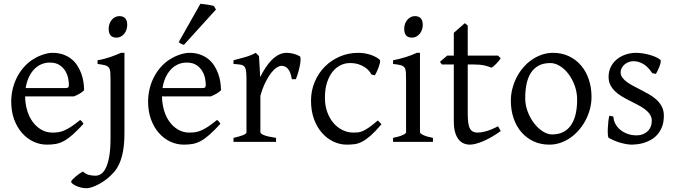

<svg xmlns="http://www.w3.org/2000/svg" viewBox="-20 -747 3560 1011"><path d="M242.2 -417.5Q216.8 -417.5 195.6 -407.7Q174.3 -397.9 158 -380.1Q141.6 -362.3 130.6 -337.6Q119.6 -313 115.2 -283.2H324.2Q335.4 -283.2 339.1 -286.9Q342.8 -290.5 342.8 -300.8Q342.8 -314 339.1 -333.7Q335.4 -353.5 324.5 -372.3Q313.5 -391.1 293.7 -404.3Q273.9 -417.5 242.2 -417.5ZM422.9 -272Q414.1 -262.2 399.4 -253.9Q384.8 -245.6 369.1 -239.3H112.3Q112.8 -201.2 122.8 -166.7Q132.8 -132.3 151.6 -106.2Q170.4 -80.1 197 -64.5Q223.6 -48.8 256.8 -48.8Q272 -48.8 286.4 -50.8Q300.8 -52.7 317.4 -59.6Q334 -66.4 354.2 -79.6Q374.5 -92.8 401.9 -115.2Q408.2 -111.8 412.8 -105.5Q417.5 -99.1 419.9 -95.2Q387.2 -59.6 362.5 -37.8Q337.9 -16.1 316.2 -4.4Q294.4 7.3 273.2 11Q252 14.6 227.1 14.6Q189.5 14.6 155.5 -1.5Q121.6 -17.6 95.7 -47.1Q69.8 -76.7 54.4 -118.4Q39.1 -160.2 39.1 -211.9Q39.1 -244.6 46.4 -276.4Q53.7 -308.1 67.6 -336.4Q81.5 -364.7 101.6 -388.7Q121.6 -412.6 147 -430.2Q157.7 -437.5 171.1 -444.6Q184.6 -451.7 199.2 -457Q213.9 -462.4 228.3 -465.6Q242.7 -468.8 255.9 -468.8Q287.6 -468.8 312.5 -460Q337.4 -451.2 356 -436.3Q374.5 -421.4 387.2 -401.6Q399.9 -381.8 408 -359.9Q416 -337.9 419.4 -315.2Q422.9 -292.5 422.9 -272Z M635.3 -48.3Q635.3 7.8 628.2 47.1Q621.1 86.4 608.6 114Q596.2 141.6 579.1 160.6Q562 179.7 542.5 195.3Q529.3 205.6 514.6 214.6Q500 223.6 485.4 230.2Q470.7 236.8 457.8 240.5Q444.8 244.1 435.5 244.1Q420.4 244.1 406 240.5Q391.6 236.8 380.1 231.4Q368.7 226.1 361.6 220.2Q354.5 214.4 354.5 210.4Q354.5 206.1 361.6 198.5Q368.7 190.9 378.4 182.6Q388.2 174.3 398.7 167Q409.2 159.7 416.5 156.2Q432.1 169.9 448.7 174.1Q465.3 178.2 483.9 178.2Q498 178.2 512 169.2Q525.9 160.2 537.1 137.7Q548.3 115.2 555.2 76.7Q562 38.1 562 -21V-327.1Q562 -352.1 560.8 -367.2Q559.6 -382.3 553.2 -390.9Q546.9 -399.4 533 -403.3Q519 -407.2 493.7 -410.2V-429.7Q514.2 -433.1 530 -437.5Q545.9 -441.9 560.3 -446.5Q574.7 -451.2 588.1 -456.8Q601.6 -462.4 617.2 -468.8H635.3ZM649.9 -615.7Q649.9 -602.1 645.5 -589.8Q641.1 -577.6 633.5 -568.6Q626 -559.6 615.7 -554.2Q605.5 -548.8 593.8 -548.8Q571.8 -548.8 562 -561Q552.2 -573.2 552.2 -595.7Q552.2 -609.4 556.6 -621.6Q561 -633.8 568.6 -642.8Q576.2 -651.9 586.4 -657Q596.7 -662.1 608.4 -662.1Q649.9 -662.1 649.9 -615.7Z M962.9 -417.5Q937.5 -417.5 916.3 -407.7Q895 -397.9 878.7 -380.1Q862.3 -362.3 851.3 -337.6Q840.3 -313 835.9 -283.2H1044.9Q1056.2 -283.2 1059.8 -286.9Q1063.5 -290.5 1063.5 -300.8Q1063.5 -314 1059.8 -333.7Q1056.2 -353.5 1045.2 -372.3Q1034.2 -391.1 1014.4 -404.3Q994.6 -417.5 962.9 -417.5ZM1143.6 -272Q1134.8 -262.2 1120.1 -253.9Q1105.5 -245.6 1089.8 -239.3H833Q833.5 -201.2 843.5 -166.7Q853.5 -132.3 872.3 -106.2Q891.1 -80.1 917.7 -64.5Q944.3 -48.8 977.5 -48.8Q992.7 -48.8 1007.1 -50.8Q1021.5 -52.7 1038.1 -59.6Q1054.7 -66.4 1075 -79.6Q1095.2 -92.8 1122.6 -115.2Q1128.9 -111.8 1133.5 -105.5Q1138.2 -99.1 1140.6 -95.2Q1107.9 -59.6 1083.3 -37.8Q1058.6 -16.1 1036.9 -4.4Q1015.1 7.3 993.9 11Q972.7 14.6 947.8 14.6Q910.2 14.6 876.2 -1.5Q842.3 -17.6 816.4 -47.1Q790.5 -76.7 775.1 -118.4Q759.8 -160.2 759.8 -211.9Q759.8 -244.6 767.1 -276.4Q774.4 -308.1 788.3 -336.4Q802.2 -364.7 822.3 -388.7Q842.3 -412.6 867.7 -430.2Q878.4 -437.5 891.8 -444.6Q905.3 -451.7 919.9 -457Q934.6 -462.4 949 -465.6Q963.4 -468.8 976.6 -468.8Q1008.3 -468.8 1033.2 -460Q1058.1 -451.2 1076.7 -436.3Q1095.2 -421.4 1107.9 -401.6Q1120.6 -381.8 1128.7 -359.9Q1136.7 -337.9 1140.1 -315.2Q1143.6 -292.5 1143.6 -272ZM948.7 -511.2Q939.9 -512.7 933.1 -516.6Q926.3 -520.5 920.9 -524.9L1035.2 -727.1Q1041 -726.6 1050.5 -725.3Q1060.1 -724.1 1070.6 -722.7Q1081.1 -721.2 1090.8 -719.2Q1100.6 -717.3 1106 -715.8L1117.2 -696.8Z M1558.6 -450.7Q1563 -447.8 1562.7 -433.6Q1562.5 -419.4 1558.8 -400.9Q1555.2 -382.3 1549.3 -362.8Q1543.5 -343.3 1537.6 -330.1H1516.6Q1513.7 -349.6 1508.3 -363.3Q1502.9 -377 1495.8 -385Q1488.8 -393.1 1480.2 -396.7Q1471.7 -400.4 1462.4 -400.4Q1451.7 -400.4 1437.3 -391.4Q1422.9 -382.3 1407.7 -363Q1392.6 -343.8 1377.7 -313.7Q1362.8 -283.7 1351.1 -242.2V-50.8Q1351.1 -43.5 1369.4 -35.6Q1387.7 -27.8 1433.6 -21V0H1209.5V-21Q1241.7 -28.3 1259.8 -35.4Q1277.8 -42.5 1277.8 -50.8V-335Q1277.8 -351.1 1276.9 -362.1Q1275.9 -373 1274.4 -379.9Q1272.9 -386.7 1270.8 -390.6Q1268.6 -394.5 1266.6 -397Q1263.2 -400.4 1259 -402.6Q1254.9 -404.8 1248.3 -406.2Q1241.7 -407.7 1232.4 -408.4Q1223.1 -409.2 1209.5 -410.2V-429.7Q1241.2 -438 1271.7 -446.5Q1302.2 -455.1 1326.7 -468.8L1343.8 -451.7L1350.1 -340.8Q1363.3 -367.7 1378.7 -391.1Q1394 -414.6 1411.6 -431.9Q1429.2 -449.2 1448.5 -459Q1467.8 -468.8 1488.8 -468.8Q1504.4 -468.8 1522.5 -464.8Q1540.5 -460.9 1558.6 -450.7Z M1988.8 -92.8Q1957 -55.2 1932.9 -33.9Q1908.7 -12.7 1888.2 -1.7Q1867.7 9.3 1848.1 12Q1828.6 14.6 1805.7 14.6Q1770 14.6 1736.1 -1.2Q1702.1 -17.1 1675.8 -46.9Q1649.4 -76.7 1633.5 -119.6Q1617.7 -162.6 1617.7 -216.8Q1617.7 -269.5 1637 -315.4Q1656.2 -361.3 1689.7 -395.3Q1723.1 -429.2 1768.6 -449Q1814 -468.8 1866.7 -468.8Q1882.8 -468.8 1899.7 -466.1Q1916.5 -463.4 1931.9 -458.3Q1947.3 -453.1 1960.2 -446Q1973.1 -439 1981.4 -430.2Q1982.4 -424.3 1980 -413.6Q1977.5 -402.8 1973.1 -390.9Q1968.8 -378.9 1963.4 -367.9Q1958 -356.9 1953.6 -350.1L1935.5 -355Q1931.6 -363.8 1922.9 -374Q1914.1 -384.3 1900.1 -393.6Q1886.2 -402.8 1866.9 -408.9Q1847.7 -415 1822.8 -415Q1796.9 -415 1773.2 -403.6Q1749.5 -392.1 1731.2 -369.1Q1712.9 -346.2 1701.9 -312Q1690.9 -277.8 1690.9 -231.9Q1690.9 -190.4 1703.4 -156.5Q1715.8 -122.6 1736.6 -98.6Q1757.3 -74.7 1784.4 -61.8Q1811.5 -48.8 1840.8 -48.8Q1854.5 -48.8 1866.2 -50Q1877.9 -51.3 1891.8 -57.6Q1905.8 -64 1924.1 -76.7Q1942.4 -89.4 1969.7 -112.8Z M2049.8 0V-21Q2083 -27.8 2100.6 -35.9Q2118.2 -43.9 2118.2 -50.8V-327.1Q2118.2 -352.1 2117.2 -367.4Q2116.2 -382.8 2109.9 -391.4Q2103.5 -399.9 2089.6 -403.8Q2075.7 -407.7 2049.8 -410.2V-429.7Q2064.9 -432.6 2081.8 -436.8Q2098.6 -440.9 2115.2 -446Q2131.8 -451.2 2147 -457Q2162.1 -462.9 2174.8 -468.8H2191.4V-50.8Q2191.4 -44.9 2207.8 -36.4Q2224.1 -27.8 2259.8 -21V0ZM2206.1 -615.7Q2206.1 -602.1 2201.7 -589.8Q2197.3 -577.6 2189.7 -568.6Q2182.1 -559.6 2171.9 -554.2Q2161.6 -548.8 2149.4 -548.8Q2127.4 -548.8 2117.9 -561Q2108.4 -573.2 2108.4 -595.7Q2108.4 -609.4 2112.8 -621.6Q2117.2 -633.8 2125 -642.8Q2132.8 -651.9 2142.8 -657Q2152.8 -662.1 2164.6 -662.1Q2206.1 -662.1 2206.1 -615.7Z M2616.7 -57.1Q2592.8 -39.6 2569.3 -26.1Q2545.9 -12.7 2524.7 -3.7Q2503.4 5.4 2485.4 10Q2467.3 14.6 2454.6 14.6Q2437.5 14.6 2422.1 8.3Q2406.7 2 2395 -12.5Q2383.3 -26.9 2376.5 -50.3Q2369.6 -73.7 2369.6 -107.9V-407.7H2306.6L2296.4 -421.4L2334.5 -454.1H2369.6V-574.2L2427.7 -625L2442.9 -612.8V-454.1H2602.5L2616.7 -439.9Q2612.3 -433.1 2605.7 -425.3Q2599.1 -417.5 2592.3 -410.6Q2585.4 -403.8 2578.9 -398.2Q2572.3 -392.6 2567.4 -390.6Q2555.7 -396.5 2531.7 -402.1Q2507.8 -407.7 2468.3 -407.7H2442.9V-149.9Q2442.9 -120.6 2445.6 -101.1Q2448.2 -81.5 2454.6 -70.1Q2460.9 -58.6 2470.9 -53.7Q2481 -48.8 2495.6 -48.8Q2512.7 -48.8 2538.6 -55.7Q2564.5 -62.5 2602.5 -82Z M3019 -222.2Q3019 -260.7 3006.3 -295.7Q2993.7 -330.6 2973.6 -357.2Q2953.6 -383.8 2928.2 -399.4Q2902.8 -415 2877.9 -415Q2840.8 -415 2815.4 -400.9Q2790 -386.7 2774.7 -362.1Q2759.3 -337.4 2752.4 -303.7Q2745.6 -270 2745.6 -231Q2745.6 -192.4 2759.3 -157.5Q2772.9 -122.6 2793.7 -96.2Q2814.5 -69.8 2839.4 -54.4Q2864.3 -39.1 2886.7 -39.1Q2921.4 -39.1 2946.3 -52Q2971.2 -64.9 2987.3 -88.9Q3003.4 -112.8 3011.2 -146.5Q3019 -180.2 3019 -222.2ZM3094.7 -236.8Q3094.7 -204.1 3086.4 -172.9Q3078.1 -141.6 3063.5 -113.8Q3048.8 -85.9 3028.3 -62.3Q3007.8 -38.6 2983.2 -21.5Q2958.5 -4.4 2930.7 5.1Q2902.8 14.6 2873 14.6Q2826.7 14.6 2789.3 -2.9Q2752 -20.5 2725.3 -51.3Q2698.7 -82 2684.3 -124.5Q2669.9 -167 2669.9 -216.8Q2669.9 -249 2678 -280.3Q2686 -311.5 2700.4 -339.6Q2714.8 -367.7 2735.1 -391.4Q2755.4 -415 2780 -432.1Q2804.7 -449.2 2833.3 -459Q2861.8 -468.8 2892.1 -468.8Q2938 -468.8 2975.3 -451.2Q3012.7 -433.6 3039.3 -402.6Q3065.9 -371.6 3080.3 -329.1Q3094.7 -286.6 3094.7 -236.8Z M3475.6 -138.2Q3475.6 -103.5 3465.8 -78.9Q3456.1 -54.2 3440.4 -37.1Q3424.8 -20 3405.8 -9.8Q3386.7 0.5 3368.2 5.9Q3349.6 11.2 3333.3 12.9Q3316.9 14.6 3307.6 14.6Q3284.2 14.6 3251.2 5.9Q3218.3 -2.9 3185.5 -21Q3182.1 -22.5 3180.9 -36.9Q3179.7 -51.3 3180.4 -70.1Q3181.2 -88.9 3183.3 -107.9Q3185.5 -127 3189 -138.2L3210 -132.8Q3210.9 -112.3 3220.7 -94.2Q3230.5 -76.2 3246.8 -63Q3263.2 -49.8 3284.9 -42Q3306.6 -34.2 3332 -34.2Q3349.6 -34.2 3364.3 -39.8Q3378.9 -45.4 3389.6 -55.4Q3400.4 -65.4 3406.2 -79.6Q3412.1 -93.8 3412.1 -110.8Q3412.1 -130.4 3401.6 -145.5Q3391.1 -160.6 3374 -173.1Q3356.9 -185.5 3335.2 -196.5Q3313.5 -207.5 3291 -219.2Q3270.5 -229.5 3251.5 -241.2Q3232.4 -252.9 3217.5 -267.6Q3202.6 -282.2 3193.6 -300.3Q3184.6 -318.4 3184.6 -341.8Q3184.6 -372.1 3196.8 -395.8Q3209 -419.4 3229.2 -435.5Q3249.5 -451.7 3275.6 -460.2Q3301.8 -468.8 3329.6 -468.8Q3344.7 -468.8 3363 -466.1Q3381.3 -463.4 3399.2 -458.5Q3417 -453.6 3432.6 -446.8Q3448.2 -439.9 3458 -431.2Q3460.9 -428.2 3458.7 -418Q3456.5 -407.7 3451.9 -395.5Q3447.3 -383.3 3441.9 -372.6Q3436.5 -361.8 3433.6 -357.9L3414.6 -361.8Q3391.1 -397 3366 -410.9Q3340.8 -424.8 3316.9 -424.8Q3300.8 -424.8 3288.1 -419.4Q3275.4 -414.1 3266.4 -405.5Q3257.3 -397 3252.7 -386.7Q3248 -376.5 3248 -366.2Q3248 -350.6 3257.3 -338.1Q3266.6 -325.7 3281.7 -314.7Q3296.9 -303.7 3316.2 -293.7Q3335.4 -283.7 3356 -272.9Q3377 -262.2 3398.4 -250Q3419.9 -237.8 3437 -221.9Q3454.1 -206.1 3464.8 -185.8Q3475.6 -165.5 3475.6 -138.2Z"/></svg>

Font: Gentium Unicode
Style: Regular
Weight: 400
Version: Version 1.009